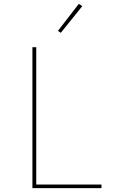

<svg xmlns="http://www.w3.org/2000/svg" viewBox="-20 -981 640 1001"><path d="M149 0V-735H169V-19H509V0ZM297 -810 282 -820 391 -961 409 -949Z"/></svg>

Font: Zed Sans Thin Extended
Style: Regular
Weight: 100
Width: 7
Designer: Belleve Invis
Foundry: Belleve Invis
Version: Version 1.0.0; ttfautohint (v1.8.4)